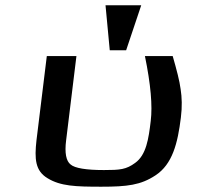

<svg xmlns="http://www.w3.org/2000/svg" viewBox="-20 -696 769 726"><path d="M363 10C461 10 512 4 568 -33C632 -75 652 -154 664 -252C669 -292 668 -328 663 -359C659 -390 648 -432 633 -484H528C550 -377 557 -296 550 -239C542 -171 533 -110 491 -80C457 -55 434 -53 373 -53C306 -53 263 -60 247 -74C230 -87 224 -118 230 -165L269 -484H157L118 -166C110 -95 113 -50 160 -22C209 8 266 10 363 10ZM457 -506 514 -676H379L395 -506Z"/></svg>

Font: Gamestation Extended
Style: Italic
Weight: 400
Width: 7
Designer: Jonas Hecksher
Foundry: Jonas Hecksher, Playtypeª, e-types AS
Version: Version 1.003